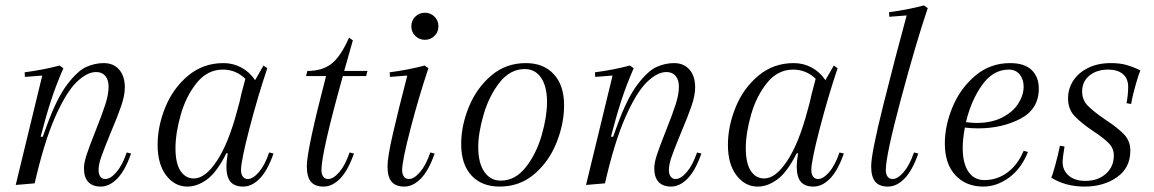

<svg xmlns="http://www.w3.org/2000/svg" viewBox="-20 -677 4262 709"><path d="M369 -16Q388 -16 410 -41.5Q432 -67 448 -114L464 -110Q442 -47 413 -17.5Q384 12 352 12Q322 12 306 -5Q290 -22 290 -56Q290 -75 299.5 -104.5Q309 -134 331 -189Q357 -254 369 -291.5Q381 -329 381 -357Q381 -382 369 -396.5Q357 -411 335 -411Q301 -411 262.5 -373.5Q224 -336 183.5 -244.5Q143 -153 108 0L38 6L136 -398L72 -393L71 -410Q140 -419 200 -435L214 -425Q187 -363 168 -304.5Q149 -246 130 -172H138L154 -216Q190 -315 228.5 -365.5Q267 -416 299 -430Q331 -444 363 -444Q399 -444 420 -420Q441 -396 441 -354Q441 -325 427.5 -285.5Q414 -246 388 -185Q365 -129 354.5 -99.5Q344 -70 344 -49Q344 -34 350.5 -25Q357 -16 369 -16Z M895 -16Q914 -16 936 -41.5Q958 -67 974 -114L990 -110Q968 -47 939 -17.5Q910 12 878 12Q846 12 831 -6Q816 -24 816 -63Q816 -78 821 -111H816Q780 -40 744 -14Q708 12 672 12Q625 12 593.5 -29.5Q562 -71 562 -142Q562 -211 590.5 -281Q619 -351 674.5 -397.5Q730 -444 805 -444Q841 -444 871.5 -427.5Q902 -411 922 -381L953 -435L967 -425Q932 -321 901 -202Q870 -83 870 -49Q870 -34 876.5 -25Q883 -16 895 -16ZM856 -269Q865 -299 871 -329L886 -386Q851 -420 803 -420Q746 -420 706.5 -371Q667 -322 647.5 -253.5Q628 -185 628 -130Q628 -74 646.5 -46Q665 -18 696 -18Q738 -18 781 -83Q824 -148 856 -269Z M1246 -396Q1167 -113 1167 -49Q1167 -34 1173.5 -25Q1180 -16 1192 -16Q1211 -16 1233 -41.5Q1255 -67 1271 -114L1287 -110Q1265 -47 1236 -17.5Q1207 12 1175 12Q1143 12 1128 -6Q1113 -24 1113 -63Q1113 -124 1184 -396H1110L1115 -415Q1170 -415 1204 -441.5Q1238 -468 1269 -538L1283 -528L1251 -415H1337L1332 -396Z M1484 -398 1420 -393 1419 -410Q1488 -419 1548 -435L1562 -425Q1527 -321 1496 -202Q1465 -83 1465 -49Q1465 -34 1471.5 -25Q1478 -16 1490 -16Q1509 -16 1531 -41.5Q1553 -67 1569 -114L1585 -110Q1563 -47 1534 -17.5Q1505 12 1473 12Q1441 12 1426 -6Q1411 -24 1411 -63Q1411 -97 1431 -184Q1451 -271 1484 -398ZM1549 -630Q1570 -630 1584.5 -615.5Q1599 -601 1599 -580Q1599 -559 1584.5 -544.5Q1570 -530 1549 -530Q1528 -530 1513.5 -544.5Q1499 -559 1499 -580Q1499 -601 1513.5 -615.5Q1528 -630 1549 -630Z M1922 -444Q1987 -444 2025 -403Q2063 -362 2063 -288Q2063 -220 2035 -150Q2007 -80 1953 -34Q1899 12 1825 12Q1759 12 1721 -29Q1683 -70 1683 -145Q1683 -213 1711.5 -282.5Q1740 -352 1794 -398Q1848 -444 1922 -444ZM1746 -134Q1746 -75 1768.5 -42.5Q1791 -10 1829 -10Q1883 -10 1922 -60Q1961 -110 1980.5 -178.5Q2000 -247 2000 -300Q2000 -358 1978 -390Q1956 -422 1918 -422Q1864 -422 1825 -372.5Q1786 -323 1766 -254.5Q1746 -186 1746 -134Z M2475 -16Q2494 -16 2516 -41.5Q2538 -67 2554 -114L2570 -110Q2548 -47 2519 -17.5Q2490 12 2458 12Q2428 12 2412 -5Q2396 -22 2396 -56Q2396 -75 2405.5 -104.5Q2415 -134 2437 -189Q2463 -254 2475 -291.5Q2487 -329 2487 -357Q2487 -382 2475 -396.5Q2463 -411 2441 -411Q2407 -411 2368.5 -373.5Q2330 -336 2289.5 -244.5Q2249 -153 2214 0L2144 6L2242 -398L2178 -393L2177 -410Q2246 -419 2306 -435L2320 -425Q2293 -363 2274 -304.5Q2255 -246 2236 -172H2244L2260 -216Q2296 -315 2334.5 -365.5Q2373 -416 2405 -430Q2437 -444 2469 -444Q2505 -444 2526 -420Q2547 -396 2547 -354Q2547 -325 2533.5 -285.5Q2520 -246 2494 -185Q2471 -129 2460.5 -99.5Q2450 -70 2450 -49Q2450 -34 2456.5 -25Q2463 -16 2475 -16Z M3001 -16Q3020 -16 3042 -41.5Q3064 -67 3080 -114L3096 -110Q3074 -47 3045 -17.5Q3016 12 2984 12Q2952 12 2937 -6Q2922 -24 2922 -63Q2922 -78 2927 -111H2922Q2886 -40 2850 -14Q2814 12 2778 12Q2731 12 2699.5 -29.5Q2668 -71 2668 -142Q2668 -211 2696.5 -281Q2725 -351 2780.5 -397.5Q2836 -444 2911 -444Q2947 -444 2977.5 -427.5Q3008 -411 3028 -381L3059 -435L3073 -425Q3038 -321 3007 -202Q2976 -83 2976 -49Q2976 -34 2982.5 -25Q2989 -16 3001 -16ZM2962 -269Q2971 -299 2977 -329L2992 -386Q2957 -420 2909 -420Q2852 -420 2812.5 -371Q2773 -322 2753.5 -253.5Q2734 -185 2734 -130Q2734 -74 2752.5 -46Q2771 -18 2802 -18Q2844 -18 2887 -83Q2930 -148 2962 -269Z M3276 -16Q3295 -16 3317 -41.5Q3339 -67 3355 -114L3371 -110Q3349 -47 3320 -17.5Q3291 12 3259 12Q3227 12 3212 -6Q3197 -24 3197 -63Q3197 -110 3241.5 -288Q3286 -466 3328 -620L3264 -615L3263 -632Q3332 -641 3392 -657L3406 -647Q3364 -524 3307.5 -313.5Q3251 -103 3251 -49Q3251 -34 3257.5 -25Q3264 -16 3276 -16Z M3543 -206Q3535 -163 3535 -131Q3535 -74 3556 -43Q3577 -12 3615 -12Q3662 -12 3700 -40Q3738 -68 3760 -120L3776 -116Q3752 -55 3706.5 -21.5Q3661 12 3611 12Q3547 12 3508 -30Q3469 -72 3469 -147Q3469 -214 3498 -283Q3527 -352 3582 -398Q3637 -444 3710 -444Q3763 -444 3789.5 -418.5Q3816 -393 3816 -350Q3816 -274 3748 -238.5Q3680 -203 3592 -203Q3565 -203 3543 -206ZM3547 -226Q3568 -223 3586 -223Q3642 -223 3681.5 -243.5Q3721 -264 3740.5 -295Q3760 -326 3760 -357Q3760 -384 3745.5 -402Q3731 -420 3705 -420Q3647 -420 3606.5 -363Q3566 -306 3547 -226Z M4062 -235Q4108 -205 4131 -180.5Q4154 -156 4154 -121Q4154 -57 4104.5 -22.5Q4055 12 3985 12Q3915 12 3862 -21Q3867 -31 3877.5 -69.5Q3888 -108 3894 -139L3911 -136Q3904 -95 3904 -78Q3904 -48 3926.5 -28.5Q3949 -9 3988 -9Q4034 -9 4063.5 -35Q4093 -61 4093 -103Q4093 -129 4074.5 -148Q4056 -167 4018 -192Q3972 -223 3948 -248.5Q3924 -274 3924 -314Q3924 -350 3943.5 -379.5Q3963 -409 3998.5 -426.5Q4034 -444 4082 -444Q4115 -444 4138 -437.5Q4161 -431 4174 -425Q4187 -419 4191 -417Q4186 -406 4174.5 -367Q4163 -328 4157 -293L4140 -296Q4146 -328 4146 -356Q4146 -387 4126.5 -403.5Q4107 -420 4072 -420Q4030 -420 4003 -398Q3976 -376 3976 -339Q3976 -308 3997 -286.5Q4018 -265 4062 -235Z"/></svg>

Font: Arapey
Style: Italic
Weight: 400
Italic angle: -12°
Designer: Eduardo Rodriguez Tunni
Foundry: Eduardo Rodriguez Tunni
Version: Version 3.000